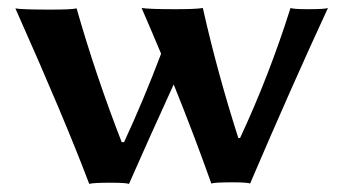

<svg xmlns="http://www.w3.org/2000/svg" viewBox="-20 -452 851 476"><path d="M201.2 3.9Q141.1 -155.3 18.1 -431.2Q32.2 -428.2 106 -428.2Q157.7 -428.2 169.9 -431.2Q217.3 -265.1 281.7 -99.6H287.6Q336.4 -205.1 379.4 -318.8Q353 -381.8 331.1 -432.1Q352.1 -429.2 414.1 -429.2Q464.8 -429.2 482.9 -432.1Q518.1 -274.9 570.8 -109.9H575.2Q647 -263.7 700.2 -432.1Q708 -429.2 744.1 -429.2Q785.2 -429.2 793 -432.1Q704.1 -240.2 600.1 2.9Q592.3 0 556.2 0Q513.2 0 503.9 2.9Q460 -120.6 410.6 -242.7Q345.2 -99.6 299.8 3.9Q292 1 253.9 1Q210 1 201.2 3.9Z"/></svg>

Font: Linux Biolinum
Style: Bold
Weight: 700
Designer: Philipp H. Poll
Foundry: Philipp H. Poll
Version: Version 1.3.2 ; ttfautohint (v0.9)